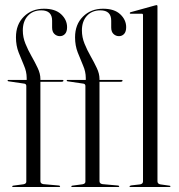

<svg xmlns="http://www.w3.org/2000/svg" viewBox="-20 -750 719 770"><path d="M142 -23.5Q142 -13.5 154 -11.5L216 -6Q221 -5.5 221 -2.5Q221 0 217.5 0H31.5Q29 0 29 -2Q29 -5 33 -5.5L74 -11Q85.5 -13 85.5 -21.5V-405Q85.5 -413 78 -414.5L13.5 -424Q10.5 -424.5 10.5 -427Q10.5 -429.5 13 -429.5H87V-437.5Q87 -462.5 76.2 -487.2Q65.5 -512 54.8 -539.5Q44 -567 44 -600.5Q44 -652 75.8 -683.5Q107.5 -715 156.5 -715Q201.5 -715 225.2 -692.8Q249 -670.5 249 -641Q249 -623 240.8 -614Q232.5 -605 220 -605Q207.5 -605 198.2 -613.8Q189 -622.5 189 -639.5V-667Q189 -708.5 145.5 -708.5Q112 -708.5 91.8 -686.8Q71.5 -665 71.5 -628Q71.5 -600.5 82 -574.8Q92.5 -549 106.5 -524.5Q120.5 -500 131.2 -477.2Q142 -454.5 142 -433.5V-429.5H230.5Q234.5 -429.5 234.5 -427Q234.5 -422 226 -422H142ZM379 -23.5Q379 -13.5 391 -11.5L453 -6Q458 -5.5 458 -2.5Q458 0 454.5 0H268.5Q266 0 266 -2Q266 -5 270 -5.5L311 -11Q322.5 -13 322.5 -21.5V-405Q322.5 -413 315 -414.5L250.5 -424Q247.5 -424.5 247.5 -427Q247.5 -429.5 250 -429.5H324V-437.5Q324 -462.5 313.2 -487.2Q302.5 -512 291.8 -539.5Q281 -567 281 -600.5Q281 -652 312.8 -683.5Q344.5 -715 393.5 -715Q438.5 -715 462.2 -692.8Q486 -670.5 486 -641Q486 -623 477.8 -614Q469.5 -605 457 -605Q444.5 -605 435.2 -613.8Q426 -622.5 426 -639.5V-667Q426 -708.5 382.5 -708.5Q349 -708.5 328.8 -686.8Q308.5 -665 308.5 -628Q308.5 -600.5 319 -574.8Q329.5 -549 343.5 -524.5Q357.5 -500 368.2 -477.2Q379 -454.5 379 -433.5V-429.5H467.5Q471.5 -429.5 471.5 -427Q471.5 -422 463 -422H379ZM611.5 -725V-23Q611.5 -12.5 623.5 -10.5L659 -5.5Q663.5 -5.5 663.5 -2.5Q663.5 0 660 0H502.5Q499.5 0 499.5 -2.5Q499.5 -5 506.5 -6.5L541.5 -10.5Q553.5 -12.5 553.5 -22.5V-690Q553.5 -695 548.5 -695H503Q500.5 -695 500.5 -697.5Q500.5 -700 503.5 -701L601 -728Q605 -729.5 607.5 -729.5Q611.5 -729.5 611.5 -725Z"/></svg>

Font: Fraunces 144pt S000 Light
Style: Regular
Weight: 300
Version: Version 1.000; ttfautohint (v1.8.3)